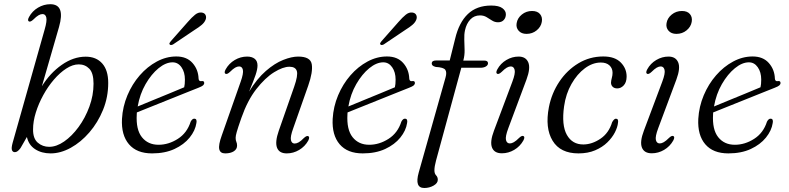

<svg xmlns="http://www.w3.org/2000/svg" viewBox="-20 -738 3842 935"><path d="M197.5 -594.5Q209.5 -636 205.5 -652.8Q201.5 -669.5 187 -669.5Q178 -669.5 167.5 -663.5Q157 -657.5 142 -642.5Q128.5 -630 121 -633.5Q112 -638 121.5 -655.5Q137 -684 165.2 -700.8Q193.5 -717.5 225 -717.5Q299 -717.5 267.5 -607L184 -318Q223.5 -382 280.5 -422Q337.5 -462 397.5 -462Q448.5 -462 477.8 -429Q507 -396 507 -334Q507 -265 481.8 -203Q456.5 -141 415.2 -93.2Q374 -45.5 324.5 -18.2Q275 9 226.5 9Q182.5 9 151 -11.5Q119.5 -32 111 -71L80 -17Q65.5 3 52.5 3Q42 3 38.2 -7Q34.5 -17 41.5 -42.5ZM363.5 -424.5Q334 -424.5 302.8 -404.2Q271.5 -384 242.5 -350.2Q213.5 -316.5 190.8 -275Q168 -233.5 154.5 -190.2Q141 -147 141 -108Q140.5 -63.5 164 -43.2Q187.5 -23 219.5 -23Q255 -23 292.5 -49Q330 -75 362.5 -119.2Q395 -163.5 415.2 -218.5Q435.5 -273.5 435.5 -330.5Q435.5 -382 415 -403.2Q394.5 -424.5 363.5 -424.5Z M936.5 -139Q931 -102 903.5 -68Q876 -34 829.8 -12.5Q783.5 9 720.5 9Q646 9 608 -35.5Q570 -80 574 -159Q577.5 -219 600.5 -273.8Q623.5 -328.5 660.5 -371Q697.5 -413.5 743.5 -438.2Q789.5 -463 838.5 -463Q889.5 -463 917.5 -431.2Q945.5 -399.5 947 -355.5Q948 -341 960.5 -343Q974.5 -345.5 974.5 -334Q974.5 -327.5 968.8 -322.2Q963 -317 946 -310.5Q923.5 -301.5 884 -285.8Q844.5 -270 799.2 -251.8Q754 -233.5 713 -217.2Q672 -201 646.5 -190.5Q646.5 -186 646 -181.5Q641.5 -107 671 -70Q700.5 -33 752 -33Q801 -33 846 -61.8Q891 -90.5 908.5 -145.5Q916.5 -160.5 926 -160Q940.5 -160 936.5 -139ZM820.5 -434.5Q787.5 -434.5 752.2 -405.8Q717 -377 689 -328.5Q661 -280 650.5 -219.5Q678.5 -231 719.5 -248Q760.5 -265 803 -282.2Q845.5 -299.5 877 -313Q880.5 -327 880.5 -350.5Q880.5 -386.5 863.8 -410.5Q847 -434.5 820.5 -434.5ZM894.5 -631Q914 -653.5 929.8 -666.2Q945.5 -679 962 -677Q976.5 -675 981.2 -664.5Q986 -654 981 -641.5Q975.5 -628 962.2 -616.8Q949 -605.5 929.5 -593.5L822.5 -521.5Q811 -516 806.5 -521.5Q803.5 -524.5 805.8 -528.8Q808 -533 811.5 -537Z M1078.5 -378.5Q1069.5 -383 1079 -400.5Q1095 -429 1123.2 -445.8Q1151.5 -462.5 1183.5 -462.5Q1206.5 -462.5 1220.2 -451.8Q1234 -441 1234 -419Q1234 -401 1224.8 -373.5Q1215.5 -346 1193 -292Q1231.5 -355 1274.8 -392.5Q1318 -430 1359.2 -446.2Q1400.5 -462.5 1432 -462.5Q1492 -462.5 1498.2 -425.2Q1504.5 -388 1481 -321L1408 -113.5Q1393 -72.5 1396.8 -55.8Q1400.5 -39 1415 -39Q1424 -39 1434.8 -45Q1445.5 -51 1460 -66Q1473.5 -78.5 1481 -75Q1490 -71 1481 -53Q1465 -24.5 1436.8 -7.8Q1408.5 9 1376.5 9Q1339.5 9 1329 -18.8Q1318.5 -46.5 1337.5 -101L1412.5 -315.5Q1432 -371 1425.5 -392Q1419 -413 1389.5 -413Q1358 -413 1314.5 -386Q1271 -359 1228 -303.8Q1185 -248.5 1155.5 -164Q1138 -114 1132.8 -95.2Q1127.5 -76.5 1127.5 -67Q1127.5 -54.5 1131 -47.2Q1134.5 -40 1134.5 -29Q1134.5 -11.5 1118.5 -1.2Q1102.5 9 1076.5 9Q1052.5 9 1047.8 -11.2Q1043 -31.5 1060 -78.5L1152 -340Q1166.5 -381 1162.8 -397.8Q1159 -414.5 1144.5 -414.5Q1135.5 -414.5 1125 -408.5Q1114.5 -402.5 1099.5 -387.5Q1086 -375 1078.5 -378.5Z M1962.5 -139Q1957 -102 1929.5 -68Q1902 -34 1855.8 -12.5Q1809.5 9 1746.5 9Q1672 9 1634 -35.5Q1596 -80 1600 -159Q1603.5 -219 1626.5 -273.8Q1649.5 -328.5 1686.5 -371Q1723.5 -413.5 1769.5 -438.2Q1815.5 -463 1864.5 -463Q1915.5 -463 1943.5 -431.2Q1971.5 -399.5 1973 -355.5Q1974 -341 1986.5 -343Q2000.5 -345.5 2000.5 -334Q2000.5 -327.5 1994.8 -322.2Q1989 -317 1972 -310.5Q1949.5 -301.5 1910 -285.8Q1870.5 -270 1825.2 -251.8Q1780 -233.5 1739 -217.2Q1698 -201 1672.5 -190.5Q1672.5 -186 1672 -181.5Q1667.5 -107 1697 -70Q1726.5 -33 1778 -33Q1827 -33 1872 -61.8Q1917 -90.5 1934.5 -145.5Q1942.5 -160.5 1952 -160Q1966.5 -160 1962.5 -139ZM1846.5 -434.5Q1813.5 -434.5 1778.2 -405.8Q1743 -377 1715 -328.5Q1687 -280 1676.5 -219.5Q1704.5 -231 1745.5 -248Q1786.5 -265 1829 -282.2Q1871.5 -299.5 1903 -313Q1906.5 -327 1906.5 -350.5Q1906.5 -386.5 1889.8 -410.5Q1873 -434.5 1846.5 -434.5ZM1920.5 -631Q1940 -653.5 1955.8 -666.2Q1971.5 -679 1988 -677Q2002.5 -675 2007.2 -664.5Q2012 -654 2007 -641.5Q2001.5 -628 1988.2 -616.8Q1975 -605.5 1955.5 -593.5L1848.5 -521.5Q1837 -516 1832.5 -521.5Q1829.5 -524.5 1831.8 -528.8Q1834 -533 1837.5 -537Z M2082.5 -428.5Q2082.5 -443.5 2103.5 -443.5H2170L2196.5 -549.5Q2215 -628 2258.2 -669.5Q2301.5 -711 2372 -711Q2409.5 -711 2426.5 -698.2Q2443.5 -685.5 2443.5 -668.5Q2443.5 -651.5 2433.2 -640.5Q2423 -629.5 2405.5 -629.5Q2389.5 -629.5 2376.2 -638Q2363 -646.5 2349.2 -654.8Q2335.5 -663 2317.5 -663Q2289 -663 2270.2 -643Q2251.5 -623 2244.5 -591Q2240 -570 2241 -544.8Q2242 -519.5 2242.5 -494.2Q2243 -469 2237 -446.5L2236 -443H2338Q2356.5 -443 2356.5 -430Q2356.5 -420.5 2346 -414.2Q2335.5 -408 2319.5 -408H2226.5L2103.5 43.5Q2095.5 73 2095.5 91.5Q2095.5 107.5 2103.8 116Q2112 124.5 2112 137.5Q2112 154 2091.5 165.8Q2071 177.5 2046 177.5Q1998 177.5 2019 102.5L2149.5 -360Q2157 -386 2148.5 -398Q2140 -410 2102 -412Q2090.5 -415 2086.5 -419.2Q2082.5 -423.5 2082.5 -428.5ZM2544 -573Q2519 -573 2505.5 -588.5Q2492 -604 2496 -625.5Q2500 -650 2521.2 -667.2Q2542.5 -684.5 2571 -684.5Q2597.5 -684.5 2610 -669.2Q2622.5 -654 2618.5 -631.5Q2614.5 -607.5 2593.5 -590.2Q2572.5 -573 2544 -573ZM2455.5 -114Q2440 -73 2444 -56.2Q2448 -39.5 2463 -39.5Q2471.5 -39.5 2482.2 -45.5Q2493 -51.5 2508 -66.5Q2521 -79 2529 -75.5Q2538 -71 2528.5 -53.5Q2512.5 -25 2484.2 -8.2Q2456 8.5 2424 8.5Q2387 8.5 2376 -19.5Q2365 -47.5 2385.5 -101.5L2475 -340Q2490.5 -381 2486.2 -397.8Q2482 -414.5 2467.5 -414.5Q2458.5 -414.5 2448 -408.5Q2437.5 -402.5 2422.5 -387.5Q2409 -375 2401.5 -378.5Q2392.5 -383 2402 -400.5Q2417.5 -429 2445.8 -445.8Q2474 -462.5 2505.5 -462.5Q2540.5 -462.5 2552.5 -434.5Q2564.5 -406.5 2544 -351Z M2906 -433.5Q2866 -433.5 2828.2 -405.5Q2790.5 -377.5 2763 -329.2Q2735.5 -281 2727 -220.5Q2714 -128.5 2740.5 -81.2Q2767 -34 2821.5 -34.5Q2863.5 -35 2904.2 -62.5Q2945 -90 2961 -143Q2970.5 -160 2979.5 -160Q2993 -159.5 2989.5 -140Q2987.5 -119 2974.5 -93.5Q2961.5 -68 2937.5 -44.5Q2913.5 -21 2878.2 -6Q2843 9 2797 9Q2708.5 9 2671 -52.8Q2633.5 -114.5 2653 -216Q2666.5 -284.5 2704 -340.5Q2741.5 -396.5 2796.8 -429.8Q2852 -463 2918 -463Q2974.5 -463 3003.2 -433.5Q3032 -404 3031.5 -364Q3031 -336.5 3017.2 -322Q3003.5 -307.5 2986 -307.5Q2971.5 -307.5 2963.5 -315.5Q2955.5 -323.5 2955.5 -335.5Q2956 -346.5 2959.5 -358.8Q2963 -371 2963 -383.5Q2963 -405.5 2948 -419.5Q2933 -433.5 2906 -433.5Z M3274 -573Q3249 -573 3235.5 -588.5Q3222 -604 3226 -625.5Q3230 -650 3251.2 -667.2Q3272.5 -684.5 3301 -684.5Q3327.5 -684.5 3340 -669.2Q3352.5 -654 3348.5 -631.5Q3344.5 -607.5 3323.5 -590.2Q3302.5 -573 3274 -573ZM3185.5 -114Q3170 -73 3174 -56.2Q3178 -39.5 3193 -39.5Q3201.5 -39.5 3212.2 -45.5Q3223 -51.5 3238 -66.5Q3251 -79 3259 -75.5Q3268 -71 3258.5 -53.5Q3242.5 -25 3214.2 -8.2Q3186 8.5 3154 8.5Q3117 8.5 3106 -19.5Q3095 -47.5 3115.5 -101.5L3205 -340Q3220.5 -381 3216.2 -397.8Q3212 -414.5 3197.5 -414.5Q3188.5 -414.5 3178 -408.5Q3167.5 -402.5 3152.5 -387.5Q3139 -375 3131.5 -378.5Q3122.5 -383 3132 -400.5Q3147.5 -429 3175.8 -445.8Q3204 -462.5 3235.5 -462.5Q3270.5 -462.5 3282.5 -434.5Q3294.5 -406.5 3274 -351Z M3743 -139Q3737.5 -102 3710 -68Q3682.5 -34 3636.2 -12.5Q3590 9 3527 9Q3452.5 9 3414.5 -35.5Q3376.5 -80 3380.5 -159Q3384 -219 3407 -273.8Q3430 -328.5 3467 -371Q3504 -413.5 3550 -438.2Q3596 -463 3645 -463Q3696 -463 3724 -431.2Q3752 -399.5 3753.5 -355.5Q3754.5 -341 3767 -343Q3781 -345.5 3781 -334Q3781 -327.5 3775.2 -322.2Q3769.5 -317 3752.5 -310.5Q3730 -301.5 3690.5 -285.8Q3651 -270 3605.8 -251.8Q3560.5 -233.5 3519.5 -217.2Q3478.5 -201 3453 -190.5Q3453 -186 3452.5 -181.5Q3448 -107 3477.5 -70Q3507 -33 3558.5 -33Q3607.5 -33 3652.5 -61.8Q3697.5 -90.5 3715 -145.5Q3723 -160.5 3732.5 -160Q3747 -160 3743 -139ZM3627 -434.5Q3594 -434.5 3558.8 -405.8Q3523.5 -377 3495.5 -328.5Q3467.5 -280 3457 -219.5Q3485 -231 3526 -248Q3567 -265 3609.5 -282.2Q3652 -299.5 3683.5 -313Q3687 -327 3687 -350.5Q3687 -386.5 3670.2 -410.5Q3653.5 -434.5 3627 -434.5Z"/></svg>

Font: Fraunces 9pt Light
Style: Italic
Weight: 300
Italic angle: -16°
Version: Version 1.000;[0bf87f6ff]